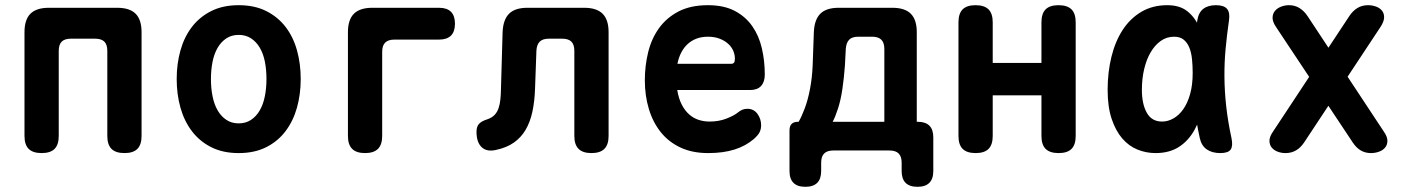

<svg xmlns="http://www.w3.org/2000/svg" viewBox="-20 -580 5440 740"><path d="M140.6 10Q106.9 10 90.6 -6.1Q74.4 -22.3 74.4 -56V-456Q74.4 -504.2 97.3 -527.1Q120.2 -550 168.4 -550H431.6Q479.8 -550 502.7 -527.1Q525.6 -504.2 525.6 -456V-56Q525.6 -22.3 509.5 -6.1Q493.4 10 459.8 10Q426.1 10 409.8 -6.1Q393.6 -22.3 393.6 -56V-383.9Q393.6 -408.1 382.2 -419.5Q370.8 -430.9 346.6 -430.9H253.4Q229.2 -430.9 217.8 -419.5Q206.4 -408.1 206.4 -383.9V-56Q206.4 -22.3 190.3 -6.1Q174.2 10 140.6 10Z M900 10Q839.2 10 794.4 -12.6Q749.6 -35.1 719.8 -74.2Q690.1 -113.2 675.5 -165Q661 -216.8 661 -275.3Q661 -333.8 675.4 -385.4Q689.8 -437.1 719.5 -476Q749.3 -514.9 794.2 -537.4Q839.2 -560 900 -560Q961.1 -560 1006.1 -537.4Q1051 -514.9 1080.6 -476.3Q1110.2 -437.8 1124.6 -386.1Q1139 -334.5 1139 -275.3Q1139 -216.8 1124.5 -165Q1109.9 -113.2 1080.3 -74.2Q1050.7 -35.1 1005.8 -12.6Q960.8 10 900 10ZM900 -104.5Q927.3 -104.5 947.5 -118Q967.8 -131.4 981.1 -154.5Q994.5 -177.5 1000.7 -208.8Q1007 -240 1007 -275.3Q1007 -311.3 1000.9 -342.2Q994.8 -373.2 981.4 -395.9Q968.1 -418.6 947.8 -432Q927.6 -445.5 900 -445.5Q872.4 -445.5 852.2 -432Q831.9 -418.6 818.6 -395.5Q805.2 -372.5 799.1 -341.4Q793 -310.3 793 -275Q793 -239.7 799.3 -208.6Q805.5 -177.5 818.9 -154.5Q832.2 -131.4 852.5 -118Q872.7 -104.5 900 -104.5Z M1387 10Q1353.5 10 1337.2 -6.3Q1321 -22.5 1321 -56V-456Q1321 -504 1344 -527Q1367 -550 1415 -550H1672.2Q1702.7 -550 1718.1 -534.6Q1733.5 -519.2 1733.5 -488.7Q1733.5 -458.2 1718.1 -442.8Q1702.7 -427.4 1672.2 -427.4H1500Q1476.5 -427.4 1464.8 -416Q1453 -404.6 1453 -380.4V-56Q1453 -22.5 1436.8 -6.3Q1420.5 10 1387 10Z M1917.1 -456Q1919.1 -504 1941.9 -527Q1964.8 -550 2012.8 -550H2231.6Q2279.6 -550 2302.6 -527Q2325.6 -504 2325.6 -456V-56Q2325.6 -22.5 2309.4 -6.3Q2293.1 10 2259.6 10Q2226.1 10 2209.8 -6.3Q2193.6 -22.5 2193.6 -56V-383.9Q2193.6 -408.1 2182.2 -419.5Q2170.8 -430.9 2146.6 -430.9H2095.4Q2071.2 -430.9 2059.8 -419.1Q2048.4 -407.4 2047.4 -383.9L2042.1 -237.2Q2040.4 -188.8 2031.9 -149.3Q2023.4 -109.8 2006 -80Q1988.5 -50.2 1960.9 -30.7Q1933.2 -11.2 1893.2 -2.5Q1856.9 6.4 1836.7 -12.5Q1816.5 -31.3 1816.5 -72.4Q1816.5 -91.5 1825.9 -102.3Q1835.3 -113 1858.8 -120.4Q1875.7 -126.3 1885.9 -136.8Q1896.1 -147.3 1901.4 -162.8Q1906.7 -178.2 1908.6 -197.1Q1910.5 -216.1 1910.8 -237.2Z M2860.4 -160.7Q2885 -160.7 2899.3 -141.3Q2913.5 -121.8 2913.5 -97.1Q2913.5 -83.2 2908 -71.2Q2902.4 -59.2 2884.8 -43.7Q2869.5 -30.8 2851.5 -20.8Q2833.5 -10.9 2811.6 -3.9Q2789.7 3 2764.4 6.5Q2739.1 10 2709.2 10Q2648.4 10 2602.9 -11.3Q2557.4 -32.5 2526.9 -70.4Q2496.5 -108.3 2480.9 -159.8Q2465.3 -211.2 2465.3 -270.6Q2465.3 -326.2 2478.1 -378.7Q2491 -431.2 2519.9 -471.4Q2548.8 -511.6 2595.2 -535.8Q2641.7 -560 2708.5 -560Q2769.9 -560 2811.7 -538.1Q2853.4 -516.2 2879.3 -479.2Q2905.2 -442.2 2916.4 -393.7Q2927.6 -345.3 2927.6 -292.6Q2927.6 -264.1 2913.2 -248.5Q2898.8 -233 2870.8 -233H2590.2Q2595.6 -200 2607.6 -176.9Q2619.5 -153.7 2636 -139.1Q2652.5 -124.5 2672.7 -118Q2692.9 -111.5 2715.1 -111.5Q2751 -111.5 2780.3 -123.1Q2809.6 -134.6 2823.2 -145.9Q2832.6 -153.6 2841.4 -157.2Q2850.3 -160.7 2860.4 -160.7ZM2799.2 -334Q2804.9 -334 2808.6 -337.9Q2812.4 -341.8 2812.4 -353.7Q2812.4 -369.8 2805.8 -384.8Q2799.2 -399.9 2785.8 -411.8Q2772.4 -423.8 2753 -431.1Q2733.7 -438.5 2708.5 -438.5Q2683.8 -438.5 2664.2 -431Q2644.6 -423.5 2629.9 -409.8Q2615.2 -396.1 2605.4 -377Q2595.6 -357.9 2590.9 -334Z M3083.9 140Q3053.4 140 3038.2 124.7Q3022.9 109.5 3022.9 79V-77.6Q3022.9 -94.1 3031.1 -102.4Q3039.4 -110.6 3055.9 -110.6H3058.1Q3069.1 -129.2 3081.4 -161.8Q3093.8 -194.4 3101.9 -237.1Q3110.1 -279.7 3112.1 -327.4L3116.7 -456Q3118.7 -504 3141.5 -527Q3164.4 -550 3212.4 -550H3419.4Q3467.4 -550 3490.4 -527Q3513.4 -504 3513.4 -456V-110.6H3517.1Q3547.1 -110.6 3562.1 -95.6Q3577.1 -80.6 3577.1 -50.6V79Q3577.1 109.5 3561.8 124.7Q3546.6 140 3516.1 140Q3485.6 140 3470.3 124.7Q3455.1 109.5 3455.1 79V47Q3455.1 23.5 3443.7 11.8Q3432.3 0 3408.1 0H3191.9Q3167.7 0 3156.3 11.8Q3144.9 23.5 3144.9 47V79Q3144.9 109.5 3129.7 124.7Q3114.4 140 3083.9 140ZM3388.4 -391.5Q3388.4 -415.7 3376.6 -427.1Q3364.9 -438.5 3341.4 -438.5H3287.8Q3263.6 -438.5 3252.6 -426.7Q3241.5 -415 3239.8 -391.5L3236.5 -328.1Q3233.1 -280.6 3226.8 -237.7Q3220.5 -194.7 3209.9 -161.9Q3199.2 -129 3189.2 -110.6H3388.4Z M3740.3 10Q3706.6 10 3690.3 -6.1Q3674.1 -22.3 3674.1 -56V-494Q3674.1 -527.7 3690.2 -543.9Q3706.3 -560 3739.9 -560Q3773.6 -560 3789.9 -543.9Q3806.1 -527.7 3806.1 -494V-337.5H3993.9V-494Q3993.9 -527.7 4010 -543.9Q4026.1 -560 4059.7 -560Q4093.4 -560 4109.7 -543.9Q4125.9 -527.7 4125.9 -494V-56Q4125.9 -22.3 4109.8 -6.1Q4093.7 10 4060.1 10Q4026.4 10 4010.1 -6.1Q3993.9 -22.3 3993.9 -56V-212.5H3806.1V-56Q3806.1 -22.3 3790 -6.1Q3773.9 10 3740.3 10Z M4433.6 10Q4397.6 10 4364.3 -3.4Q4331.1 -16.8 4305.6 -46.1Q4280.2 -75.3 4264.6 -121.6Q4249 -167.8 4249 -233.8Q4249 -301.4 4263.7 -361.2Q4278.4 -420.9 4307.2 -465Q4336.1 -509.1 4379.2 -534.6Q4422.4 -560 4479 -560Q4526.3 -560 4555.4 -537.3Q4584.5 -514.5 4600.8 -477.7Q4617.1 -440.9 4622.5 -394.3Q4628 -347.7 4628 -301Q4628 -234.1 4617.4 -177.2Q4606.8 -120.4 4583.4 -78.6Q4560 -36.8 4523.2 -13.4Q4486.4 10 4433.6 10ZM4458.7 -111.5Q4481.3 -111.5 4502.5 -123.5Q4523.8 -135.4 4540.3 -158.8Q4556.9 -182.1 4566.8 -217.1Q4576.8 -252.1 4576.8 -298.9Q4576.8 -326.4 4574.2 -351.7Q4571.7 -377.1 4564 -396.2Q4556.4 -415.3 4542.4 -426.9Q4528.4 -438.5 4505.2 -438.5Q4476.3 -438.5 4453.5 -422.1Q4430.7 -405.8 4414.6 -378.1Q4398.4 -350.4 4389.7 -313.2Q4381 -276 4381 -233.9Q4381 -179 4400 -145.3Q4419 -111.5 4458.7 -111.5ZM4594.4 -500.6Q4599.1 -531.2 4617.3 -545.6Q4635.6 -560 4666.4 -560Q4697.4 -560 4709.4 -545.6Q4721.3 -531.3 4716.6 -500.6Q4708.7 -445.8 4703.7 -392.1Q4698.7 -338.5 4699.2 -283.5Q4699.6 -228.5 4706 -170.5Q4712.4 -112.5 4726.3 -48Q4732.7 -17.6 4723.3 -3.8Q4713.9 10 4683.2 10Q4651.8 10 4631.1 -4.2Q4610.5 -18.3 4604.1 -48Q4589.9 -112.5 4583.6 -170.5Q4577.4 -228.5 4577.1 -283.5Q4576.8 -338.5 4581.8 -392.1Q4586.8 -445.8 4594.4 -500.6Z M5006.5 -31.2Q4993 -10.9 4975.3 -0.5Q4957.5 10 4934.5 10Q4918.6 10 4904.3 4.6Q4889.9 -0.8 4881.3 -11.5Q4872.7 -22.1 4872.7 -37.7Q4872.7 -53.2 4886.9 -73.5L5180.1 -517.4Q5193.6 -538 5211.5 -549Q5229.4 -560 5252.7 -560Q5268.6 -560 5283.3 -554.7Q5298 -549.5 5306.5 -538.8Q5314.9 -528.2 5314.6 -512.5Q5314.2 -496.8 5300.7 -476.2ZM5313.1 -73.5Q5327.3 -53.2 5327.3 -37.7Q5327.3 -22.1 5318.7 -11.5Q5310.1 -0.8 5295 4.6Q5280 10 5264.1 10Q5241.8 10 5224.4 -0.3Q5207 -10.6 5193.5 -31.2L4897.9 -476.2Q4884.4 -496.1 4884.7 -511.8Q4885.1 -527.5 4894 -538.1Q4903 -548.8 4917.7 -554.4Q4932.4 -560 4948.3 -560Q4970.9 -560 4988.7 -548.8Q5006.4 -537.7 5019.9 -517.4Z"/></svg>

Font: Maple Mono
Style: Regular
Weight: 400
Monospace: yes
Designer: subframe7536
Version: Version 7.300